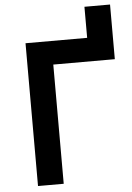

<svg xmlns="http://www.w3.org/2000/svg" viewBox="-58 -902 648 945"><g transform="rotate(-5 266.0 -429.5)"><path d="M218 0H91V-705.5H395.5V-859H522V-589H218Z"/></g></svg>

Font: Acari Sans
Style: Bold
Weight: 700
Designer: Alfredo Marco Pradil and Stefan Peev (font) & Cristiano Sobral (main changes)
Foundry: Alfredo Marco Pradil and Stefan Peev (font) & Cristiano Sobral (main changes)
Version: Version 1.063; ttfautohint (v1.8.3)